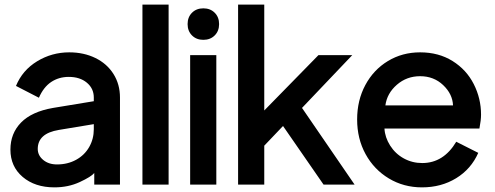

<svg xmlns="http://www.w3.org/2000/svg" viewBox="-20 -787 2136 829"><path d="M25 -141Q25 -211 71 -258Q117 -305 209 -321L385 -350V-366Q385 -405 355 -430Q325 -455 277 -455Q234 -455 201 -433Q168 -411 148 -365L49 -416Q77 -484 140.5 -522.5Q204 -561 279 -561Q342 -561 392 -536.5Q442 -512 470 -467.5Q498 -423 498 -366V10H387V-40Q374 -24 324.5 -1Q275 22 215 22Q131 22 78 -23Q25 -68 25 -141ZM226 -77Q272 -77 308.5 -97Q345 -117 365 -152Q385 -187 385 -229V-251L234 -226Q143 -211 143 -144Q143 -116 166.5 -96.5Q190 -77 226 -77Z M595 -767H708V10H595Z M801 -549H914V10H801ZM858 -751Q888 -751 907 -732Q926 -713 926 -683Q926 -653 907 -634Q888 -615 858 -615Q828 -615 809 -634Q790 -653 790 -683Q790 -713 809 -732Q828 -751 858 -751Z M1008 -767H1121V-310L1355 -549H1501L1284 -321L1511 10H1377L1202 -243L1121 -158V10H1008Z M1522 -271Q1522 -354 1557.5 -420Q1593 -486 1655 -523.5Q1717 -561 1794 -561Q1874 -561 1934 -523.5Q1994 -486 2025.5 -424Q2057 -362 2057 -292Q2057 -268 2050 -232H1640Q1642 -194 1664.5 -158.5Q1687 -123 1723.5 -103Q1760 -83 1803 -83Q1895 -83 1950 -175L2045 -127Q2014 -57 1949.5 -17.5Q1885 22 1802 22Q1723 22 1659 -16.5Q1595 -55 1558.5 -121.5Q1522 -188 1522 -271ZM1936 -332Q1934 -381 1893.5 -419.5Q1853 -458 1794 -458Q1736 -458 1693.5 -421Q1651 -384 1644 -332Z"/></svg>

Font: BLUETTI 2.0 Medium
Style: Italic
Weight: 500
Designer: Stijn de Vries
Foundry: tokotype
Version: Version 2.005;October 31, 2023;FontCreator 14.0.0.2814 64-bi